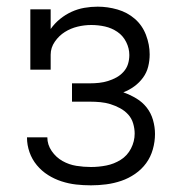

<svg xmlns="http://www.w3.org/2000/svg" viewBox="-20 -548 540 576"><path d="M253 8Q230 8 208 5.5Q186 3 164.5 -4Q143 -11 124 -23Q105 -35 90.5 -52.5Q76 -70 68.5 -91.5Q61 -113 61 -135V-136H122Q122 -114 135 -95Q148 -76 167.5 -65Q187 -54 209 -50.5Q231 -47 253 -47Q276 -47 299 -51.5Q322 -56 342 -68.5Q362 -81 373 -102.5Q384 -124 384 -147Q384 -162 379.5 -177.5Q375 -193 364.5 -204.5Q354 -216 340 -223.5Q326 -231 311.5 -235.5Q297 -240 281.5 -241.5Q266 -243 250 -243H196V-298H250Q264 -298 277.5 -299.5Q291 -301 304 -305Q317 -309 329 -315.5Q341 -322 350.5 -332.5Q360 -343 364 -356Q368 -369 368 -383Q368 -403 358.5 -422Q349 -441 332 -452.5Q315 -464 295 -468.5Q275 -473 254 -473Q233 -473 212.5 -468Q192 -463 174.5 -452Q157 -441 144.5 -423Q132 -405 132 -384V-339H71V-520H132V-461Q144 -478 160 -491Q176 -504 194.5 -512.5Q213 -521 233 -524.5Q253 -528 273 -528Q303 -528 332.5 -519.5Q362 -511 384.5 -491.5Q407 -472 418 -443Q429 -414 429 -385Q429 -366 424.5 -348Q420 -330 409 -315Q398 -300 383 -289Q368 -278 350 -271Q370 -264 388.5 -253Q407 -242 420 -225.5Q433 -209 439 -188Q445 -167 445 -146Q445 -123 438.5 -100Q432 -77 418.5 -58.5Q405 -40 385.5 -26.5Q366 -13 344 -5.5Q322 2 299 5Q276 8 253 8Z"/></svg>

Font: Iosevka Curly Slab Light
Style: Regular
Weight: 300
Monospace: yes
Designer: Belleve Invis
Foundry: Belleve Invis
Version: Version 22.1.2; ttfautohint (v1.8.4)